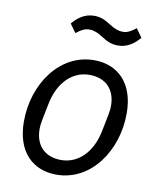

<svg xmlns="http://www.w3.org/2000/svg" viewBox="-83 -791 716 869"><g transform="rotate(10 275.0 -357.0)"><path d="M408 -612C453 -612 485 -638 507 -665L479 -704C457 -687 441 -677 419 -677C402 -677 383 -682 354 -701C335 -713 314 -726 280 -726C235 -726 203 -700 181 -673L209 -634C231 -651 247 -661 269 -661C286 -661 305 -656 334 -637C353 -625 374 -612 408 -612ZM235 12C393 12 501 -143 501 -316C501 -456 423 -528 315 -528C157 -528 49 -373 49 -200C49 -60 127 12 235 12ZM245 -57C167 -57 125 -106 125 -178C125 -193 127 -208 130 -223L145 -298C166 -403 231 -459 305 -459C383 -459 425 -410 425 -338C425 -323 423 -308 420 -293L405 -218C384 -113 319 -57 245 -57Z"/></g></svg>

Font: LVC Sans
Style: Italic
Weight: 400
Italic angle: -11.31°
Designer: Mike Abbink, Paul van der Laan, Pieter van Rosmalen
Foundry: Bold Monday
Version: Version 3.0